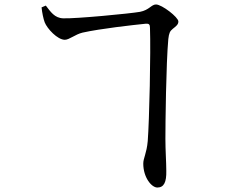

<svg xmlns="http://www.w3.org/2000/svg" viewBox="-20 -789 1040 859"><path d="M651 -664C655 -555 648 -250 641 -158C636 -102 621 -82 621 -57C621 5 658 50 684 50C714 50 725 25 724 -24C724 -64 720 -115 720 -168C720 -236 723 -504 733 -614C736 -640 740 -650 753 -660C768 -672 778 -679 778 -693C778 -712 704 -769 678 -769C657 -769 648 -744 606 -736C560 -728 320 -705 263 -707C224 -708 206 -737 185 -764L166 -756C168 -734 174 -705 180 -689C191 -661 237 -611 270 -611C290 -611 316 -635 349 -643C430 -661 574 -677 633 -683C647 -684 651 -679 651 -664Z"/></svg>

Font: Noto Serif KR Medium
Style: Regular
Weight: 500
Designer: Ryoko NISHIZUKA 西塚涼子 (kana & ideographs); Frank Grießhammer (Latin, Greek & Cyrillic); Wenlong ZHANG 张文龙 (bopomofo); San
Foundry: Adobe
Version: Version 2.001;hotconv 1.1.0;makeotfexe 2.6.0